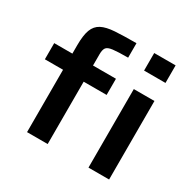

<svg xmlns="http://www.w3.org/2000/svg" viewBox="-162 -912 1088 1080"><g transform="rotate(30 382.0 -371.5)"><path d="M541 -629V-743H680V-629ZM144 0V-405H26V-510H144V-564Q144 -629 157.5 -665Q171 -701 202.5 -717.5Q234 -734 289 -737.5Q344 -741 427 -741V-647Q361 -647 329 -643Q297 -639 287.5 -625.5Q278 -612 278 -583V-510H427V-405H278V0ZM543 0V-510H677V0Z"/></g></svg>

Font: Saira Expanded SemiBold
Style: Regular
Weight: 600
Width: 7
Designer: Hector Gatti with collaboration of the Omnibus-Type team
Foundry: Omnibus-Type
Version: Version 1.100; ttfautohint (v1.8.3)